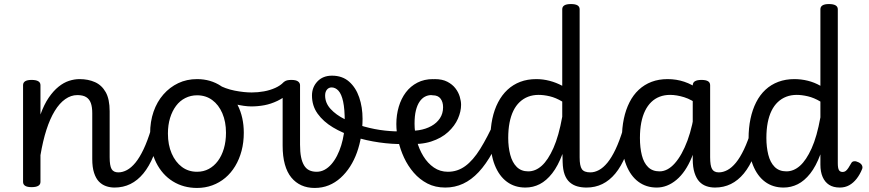

<svg xmlns="http://www.w3.org/2000/svg" viewBox="-20 -910 4295 949"><path d="M546 17Q524 17 504 10Q484 3 469 -12.5Q454 -28 445 -55.5Q436 -83 436 -124V-351Q436 -381 429 -400.5Q422 -420 406 -430Q390 -440 362 -440Q331 -440 302.5 -420Q274 -400 250.5 -361.5Q227 -323 209.5 -268.5Q192 -214 180 -143V-11Q180 2 169 8.5Q158 15 136 15Q115 15 104.5 8.5Q94 2 94 -11V-489Q94 -502 104.5 -508.5Q115 -515 136 -515Q158 -515 169 -508.5Q180 -502 180 -489V-344Q198 -394 221 -427.5Q244 -461 269.5 -481.5Q295 -502 321.5 -510.5Q348 -519 373 -519Q416 -519 449.5 -504Q483 -489 502.5 -454.5Q522 -420 522 -360V-133Q522 -91 531.5 -74.5Q541 -58 565 -58Q579 -58 586 -46.5Q593 -35 591.5 -20.5Q590 -6 579 5.5Q568 17 546 17Z M546 17Q532 17 525.5 5.5Q519 -6 520.5 -20.5Q522 -35 533 -46.5Q544 -58 565 -58Q586 -58 607.5 -69.5Q629 -81 649.5 -106Q670 -131 689.5 -172Q709 -213 727 -272Q731 -287 744 -289.5Q757 -292 768 -285.5Q779 -279 776 -264Q761 -193 739 -140Q717 -87 688.5 -52.5Q660 -18 624.5 -0.5Q589 17 546 17Z M954 19Q887 19 834.5 -13.5Q782 -46 752 -106Q722 -166 722 -250Q722 -309 739 -358Q756 -407 787.5 -443Q819 -479 861 -499Q903 -519 954 -519Q1021 -519 1073 -484.5Q1125 -450 1155 -390Q1185 -330 1185 -254Q1185 -206 1174 -164.5Q1163 -123 1142.5 -89Q1122 -55 1093.5 -31Q1065 -7 1029.5 6Q994 19 954 19ZM954 -61Q986 -61 1012 -75Q1038 -89 1057 -114.5Q1076 -140 1086.5 -175.5Q1097 -211 1097 -254Q1097 -308 1079 -350Q1061 -392 1029 -415.5Q997 -439 954 -439Q923 -439 896 -425.5Q869 -412 850 -386.5Q831 -361 820.5 -326.5Q810 -292 810 -250Q810 -194 828.5 -151.5Q847 -109 879 -85Q911 -61 954 -61Z M1222 -384Q1189 -384 1140 -395.5Q1091 -407 1030 -439Q1019 -444 1017 -455Q1015 -466 1019 -477.5Q1023 -489 1032 -494.5Q1041 -500 1052 -494Q1094 -471 1140 -462Q1186 -453 1224 -453Q1255 -453 1285 -458.5Q1315 -464 1340.5 -475.5Q1366 -487 1381 -503Q1389 -511 1398 -507.5Q1407 -504 1414.5 -494.5Q1422 -485 1423 -474Q1424 -463 1415 -455Q1384 -427 1351.5 -411.5Q1319 -396 1287 -390Q1255 -384 1222 -384Z M1535 19Q1499 19 1470 6Q1441 -7 1420 -32.5Q1399 -58 1388 -97.5Q1377 -137 1377 -190V-489Q1377 -500 1387 -507.5Q1397 -515 1420 -515Q1443 -515 1453 -507.5Q1463 -500 1463 -489V-195Q1463 -159 1468 -134Q1473 -109 1483 -92.5Q1493 -76 1508.5 -68.5Q1524 -61 1545 -61Q1566 -61 1584.5 -71Q1603 -81 1618.5 -99Q1634 -117 1646 -140.5Q1658 -164 1666.5 -191.5Q1675 -219 1679.5 -248.5Q1684 -278 1684 -308Q1684 -371 1676 -408Q1668 -445 1653 -461.5Q1638 -478 1618 -478Q1600 -478 1593 -492.5Q1586 -507 1593 -521.5Q1600 -536 1621 -536Q1672 -536 1705.5 -506.5Q1739 -477 1755.5 -428.5Q1772 -380 1772 -323Q1772 -279 1765 -237Q1758 -195 1744.5 -157Q1731 -119 1710.5 -87Q1690 -55 1663.5 -31Q1637 -7 1605 6Q1573 19 1535 19Z M1976 -198Q1918 -197 1854.5 -206Q1791 -215 1732 -233.5Q1673 -252 1625.5 -280.5Q1578 -309 1550 -348Q1522 -387 1522 -438Q1522 -479 1549 -507.5Q1576 -536 1621 -536Q1635 -536 1640 -521.5Q1645 -507 1640 -492.5Q1635 -478 1620 -478Q1605 -478 1596 -467Q1587 -456 1587 -438Q1587 -401 1614 -371.5Q1641 -342 1684.5 -320.5Q1728 -299 1780 -284.5Q1832 -270 1883 -264.5Q1934 -259 1976 -261Q1987 -263 1993 -253.5Q1999 -244 1999.5 -231Q2000 -218 1994.5 -208Q1989 -198 1976 -198Z M1979 -266Q2016 -261 2050.5 -266.5Q2085 -272 2112 -287Q2139 -302 2154.5 -325.5Q2170 -349 2170 -380Q2170 -406 2157.5 -422.5Q2145 -439 2119 -439Q2105 -439 2097.5 -451Q2090 -463 2090 -479Q2090 -495 2099.5 -507Q2109 -519 2129 -519Q2166 -519 2191 -506Q2216 -493 2231 -473.5Q2246 -454 2252.5 -432Q2259 -410 2259 -392Q2259 -359 2243.5 -323.5Q2228 -288 2195 -257.5Q2162 -227 2111 -210.5Q2060 -194 1989 -199Z M2181 17Q2131 17 2092.5 -3Q2054 -23 2025 -56.5Q1996 -90 1977 -131Q1958 -172 1948.5 -215Q1939 -258 1939 -297Q1939 -342 1951 -382.5Q1963 -423 1986 -453.5Q2009 -484 2043 -501.5Q2077 -519 2120 -519Q2130 -519 2134 -507Q2138 -495 2136.5 -479.5Q2135 -464 2128.5 -452Q2122 -440 2112 -440Q2095 -440 2080 -432Q2065 -424 2053.5 -407Q2042 -390 2035.5 -363.5Q2029 -337 2029 -299Q2029 -257 2040 -215Q2051 -173 2072.5 -138Q2094 -103 2124.5 -82Q2155 -61 2194 -61Q2241 -61 2279.5 -89Q2318 -117 2353.5 -174Q2389 -231 2427 -315Q2431 -323 2444.5 -322Q2458 -321 2470 -314Q2482 -307 2478 -297Q2447 -216 2414.5 -157Q2382 -98 2346 -59.5Q2310 -21 2269 -2Q2228 17 2181 17Z M2577 17Q2524 17 2485.5 -11.5Q2447 -40 2425.5 -94Q2404 -148 2404 -226Q2404 -278 2413.5 -323Q2423 -368 2442 -404.5Q2461 -441 2488.5 -466.5Q2516 -492 2551.5 -505.5Q2587 -519 2631 -519Q2664 -519 2696.5 -510.5Q2729 -502 2759 -486V-864Q2759 -877 2769.5 -883.5Q2780 -890 2802 -890Q2824 -890 2834.5 -883.5Q2845 -877 2845 -864V-132Q2845 -90 2856 -74Q2867 -58 2898 -58Q2907 -58 2912 -46.5Q2917 -35 2915.5 -20.5Q2914 -6 2905 5.5Q2896 17 2879 17Q2854 17 2833 11Q2812 5 2796 -9Q2780 -23 2771 -47Q2762 -71 2761 -109L2760 -149Q2738 -90 2709.5 -53.5Q2681 -17 2648 0Q2615 17 2577 17ZM2591 -63Q2627 -63 2658 -91Q2689 -119 2715.5 -178.5Q2742 -238 2759 -333V-408Q2727 -427 2697.5 -434Q2668 -441 2642 -441Q2614 -441 2590.5 -432Q2567 -423 2548.5 -405.5Q2530 -388 2517.5 -362.5Q2505 -337 2498.5 -303.5Q2492 -270 2492 -228Q2492 -183 2502 -145Q2512 -107 2534 -85Q2556 -63 2591 -63Z M2879 17Q2865 17 2858.5 5.5Q2852 -6 2853.5 -20.5Q2855 -35 2866 -46.5Q2877 -58 2898 -58Q2919 -58 2940.5 -69.5Q2962 -81 2982.5 -106Q3003 -131 3022.5 -172Q3042 -213 3060 -272Q3064 -287 3077 -289.5Q3090 -292 3101 -285.5Q3112 -279 3109 -264Q3094 -193 3072 -140Q3050 -87 3021.5 -52.5Q2993 -18 2957.5 -0.5Q2922 17 2879 17Z M3226 17Q3174 17 3135.5 -11.5Q3097 -40 3075.5 -94Q3054 -148 3054 -226Q3054 -278 3063.5 -323Q3073 -368 3091.5 -404.5Q3110 -441 3137.5 -466.5Q3165 -492 3200.5 -505.5Q3236 -519 3280 -519Q3323 -519 3362 -506Q3401 -493 3440 -465V-386Q3399 -418 3361.5 -429.5Q3324 -441 3292 -441Q3264 -441 3240.5 -432Q3217 -423 3199 -405.5Q3181 -388 3168.5 -362.5Q3156 -337 3149.5 -303.5Q3143 -270 3143 -228Q3143 -180 3152.5 -142.5Q3162 -105 3183.5 -84Q3205 -63 3240 -63Q3280 -63 3315.5 -103Q3351 -143 3378 -215.5Q3405 -288 3417 -388L3437 -315Q3430 -207 3399.5 -133Q3369 -59 3323.5 -21Q3278 17 3226 17ZM3514 17Q3491 17 3471 10Q3451 3 3436.5 -12.5Q3422 -28 3413 -55.5Q3404 -83 3404 -124V-488Q3404 -502 3415 -508.5Q3426 -515 3447 -515Q3469 -515 3479.5 -508.5Q3490 -502 3490 -489V-133Q3490 -91 3499.5 -74.5Q3509 -58 3533 -58Q3545 -58 3551.5 -46.5Q3558 -35 3556 -20.5Q3554 -6 3544 5.5Q3534 17 3514 17Z M3514 17Q3500 17 3493.5 5.5Q3487 -6 3488.5 -20.5Q3490 -35 3501 -46.5Q3512 -58 3533 -58Q3554 -58 3575.5 -69.5Q3597 -81 3617.5 -106Q3638 -131 3657.5 -172Q3677 -213 3695 -272Q3699 -287 3712 -289.5Q3725 -292 3736 -285.5Q3747 -279 3744 -264Q3729 -193 3707 -140Q3685 -87 3656.5 -52.5Q3628 -18 3592.5 -0.5Q3557 17 3514 17Z M3853 17Q3800 17 3761.5 -11.5Q3723 -40 3701.5 -94Q3680 -148 3680 -226Q3680 -278 3689.5 -323Q3699 -368 3717.5 -404.5Q3736 -441 3763.5 -466.5Q3791 -492 3827 -505.5Q3863 -519 3906 -519Q3940 -519 3972.5 -511Q4005 -503 4035 -486V-864Q4035 -877 4045.5 -883.5Q4056 -890 4077 -890Q4099 -890 4110 -883.5Q4121 -877 4121 -864V-104Q4121 -79 4126.5 -69.5Q4132 -60 4145 -60Q4153 -60 4159.5 -64.5Q4166 -69 4173 -79.5Q4180 -90 4189 -106Q4193 -112 4202 -113Q4211 -114 4223 -108Q4236 -102 4240.5 -92.5Q4245 -83 4241 -74Q4230 -47 4214 -26.5Q4198 -6 4177.5 5.5Q4157 17 4131 17Q4099 17 4078 3.5Q4057 -10 4046 -35.5Q4035 -61 4035 -96Q4035 -109 4035 -121.5Q4035 -134 4035 -147Q4013 -88 3984.5 -52Q3956 -16 3923 0.5Q3890 17 3853 17ZM3768 -228Q3768 -183 3777.5 -145Q3787 -107 3809 -85Q3831 -63 3867 -63Q3903 -63 3934 -90.5Q3965 -118 3991.5 -176.5Q4018 -235 4035 -330V-408Q4003 -427 3973 -434Q3943 -441 3918 -441Q3890 -441 3866.5 -432Q3843 -423 3824.5 -405.5Q3806 -388 3793.5 -362.5Q3781 -337 3774.5 -303.5Q3768 -270 3768 -228Z"/></svg>

Font: Playwrite AT
Style: Regular
Weight: 400
Designer: Veronika Burian, José Scaglione
Foundry: TypeTogether
Version: Version 1.002